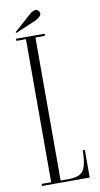

<svg xmlns="http://www.w3.org/2000/svg" viewBox="-92 -858 467 899"><g transform="rotate(-10 141.5 -408.0)"><path d="M32 0V-10H77.5V-690H32V-700H168V-690H122.5V-10H160.5Q218 -10 233.5 -40Q249 -70 249 -131H259V0ZM38 -726.5 36 -731 116.5 -802.5Q132.5 -816.5 145.5 -816.5Q156.5 -816.5 162 -805.5Q164.5 -802 164.5 -797.5Q164.5 -788 154.2 -779.8Q144 -771.5 132.5 -766.5Z"/></g></svg>

Font: Imbue 100pt ExtraLight
Style: Regular
Weight: 200
Designer: Tyler Finck
Foundry: Etcetera Type Company
Version: Version 1.102; ttfautohint (v1.8.3)